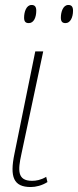

<svg xmlns="http://www.w3.org/2000/svg" viewBox="-20 -743 314 773"><path d="M244 -650C263 -650 274 -673 274 -700C274 -717 267 -723 255 -723C234 -723 225 -695 225 -672C225 -655 232 -650 244 -650ZM96 -650C116 -650 126 -673 126 -700C126 -717 119 -723 107 -723C86 -723 77 -695 77 -672C77 -655 84 -650 96 -650ZM104 10C124 10 149 4 171 -10L166 -31C144 -18 125 -15 109 -15C49 -15 52 -58 66 -122L154 -536H122L38 -123C19 -31 34 10 104 10Z"/></svg>

Font: Noto Serif SemiCondensed Thin
Style: Italic
Weight: 100
Width: 4
Italic angle: -12°
Designer: Monotype Design Team
Foundry: Monotype Imaging Inc.
Version: Version 2.013